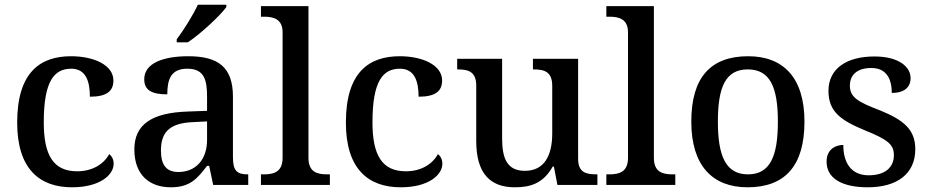

<svg xmlns="http://www.w3.org/2000/svg" viewBox="-20 -786 3953 816"><path d="M286 10C405 10 463 -43 463 -90C463 -108 456 -122 444 -131C421 -88 372 -58 308 -58C207 -58 166 -126 166 -266C166 -443 211 -494 283 -494C345 -494 362 -440 362 -375C434 -375 462 -399 462 -444C462 -510 378 -547 282 -547C152 -547 53 -480 53 -265C53 -67 149 10 286 10Z M731 -619V-606H778C833 -642 917 -721 942 -756V-766H821C800 -721 760 -657 731 -619ZM706 10C787 10 818 -26 860 -81H869L886 0H1035V-45H1032C987 -45 970 -61 970 -117V-375C970 -501 907 -547 780 -547C677 -547 593 -519 593 -449C593 -402 626 -385 691 -385C691 -448 706 -494 776 -494C850 -494 860 -444 860 -373V-315L778 -312C625 -307 551 -257 551 -151C551 -41 617 10 706 10ZM738 -55C687 -55 664 -85 664 -146C664 -222 698 -263 801 -267L860 -270V-191C860 -108 812 -55 738 -55Z M1089 0H1382V-45H1370C1329 -45 1291 -54 1291 -115V-760H1089V-715H1102C1141 -715 1181 -706 1181 -649V-115C1181 -54 1142 -45 1102 -45H1089Z M1683 10C1802 10 1860 -43 1860 -90C1860 -108 1853 -122 1841 -131C1818 -88 1769 -58 1705 -58C1604 -58 1563 -126 1563 -266C1563 -443 1608 -494 1680 -494C1742 -494 1759 -440 1759 -375C1831 -375 1859 -399 1859 -444C1859 -510 1775 -547 1679 -547C1549 -547 1450 -480 1450 -265C1450 -67 1546 10 1683 10Z M2168 10C2232 10 2288 -5 2329 -78H2334L2349 0H2519V-45H2515C2472 -45 2437 -52 2437 -111V-536H2245V-491H2248C2291 -491 2327 -483 2327 -421V-219C2327 -123 2292 -60 2211 -60C2136 -60 2114 -111 2114 -198V-536H1923V-491H1926C1971 -491 2004 -481 2004 -422V-187C2004 -50 2062 10 2168 10Z M2557 0H2850V-45H2838C2797 -45 2759 -54 2759 -115V-760H2557V-715H2570C2609 -715 2649 -706 2649 -649V-115C2649 -54 2610 -45 2570 -45H2557Z M3157 10C3316 10 3399 -81 3399 -269C3399 -457 3308 -547 3160 -547C3000 -547 2918 -457 2918 -269C2918 -81 3009 10 3157 10ZM3159 -45C3065 -45 3031 -122 3031 -269C3031 -417 3064 -491 3158 -491C3252 -491 3286 -417 3286 -269C3286 -122 3253 -45 3159 -45Z M3668 10C3791 10 3870 -46 3870 -152C3870 -236 3820 -276 3720 -317C3625 -353 3592 -373 3592 -422C3592 -467 3622 -497 3683 -497C3742 -497 3770 -458 3770 -391C3823 -391 3850 -415 3850 -454C3850 -502 3800 -546 3696 -546C3579 -546 3501 -495 3501 -400C3501 -312 3552 -275 3656 -232C3752 -193 3779 -173 3779 -126C3779 -76 3743 -41 3672 -41C3596 -41 3564 -96 3564 -170C3537 -170 3493 -156 3493 -99C3493 -30 3555 10 3668 10Z"/></svg>

Font: Noto Serif Yezidi Medium
Style: Regular
Weight: 500
Designer: Dalton Maag Ltd
Foundry: Dalton Maag Ltd
Version: Version 1.001